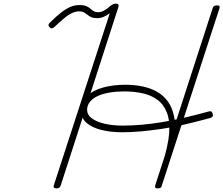

<svg xmlns="http://www.w3.org/2000/svg" viewBox="-20 -1033 1241 1067"><path d="M293 14Q284 14 280 9Q276 4 279 -3L590 -959Q572 -946 555 -939Q538 -932 520 -932Q500 -932 487.5 -937.5Q475 -943 465.5 -951Q456 -959 446 -964.5Q436 -970 422 -970Q402 -970 381.5 -961Q361 -952 337 -932Q313 -912 280 -881Q274 -877 268.5 -875.5Q263 -874 255 -882Q249 -889 249.5 -894.5Q250 -900 256 -906Q292 -942 320 -963.5Q348 -985 372 -995Q396 -1005 422 -1005Q445 -1005 458.5 -999.5Q472 -994 481.5 -985.5Q491 -977 501 -971Q511 -965 526 -965Q543 -965 561.5 -976Q580 -987 594 -1001Q603 -1007 609.5 -1010Q616 -1013 624 -1013Q634 -1013 637.5 -1007.5Q641 -1002 638 -994L317 -1Q314 6 309 10Q304 14 293 14ZM882 -122Q915 -223 920 -293Q925 -363 907 -408.5Q889 -454 853.5 -479.5Q818 -505 770.5 -515Q723 -525 670 -525Q628 -525 591 -519Q554 -513 525.5 -500.5Q497 -488 480.5 -468Q464 -448 464 -423Q464 -395 490 -375.5Q516 -356 561 -345.5Q606 -335 662 -335Q711 -335 764.5 -339.5Q818 -344 876.5 -353.5Q935 -363 1000 -378Q1065 -393 1138 -413Q1147 -416 1153 -414Q1159 -412 1162 -401Q1165 -391 1161.5 -385.5Q1158 -380 1148 -377Q1070 -356 1003 -340.5Q936 -325 877 -316.5Q818 -308 765 -303Q712 -298 659 -298Q593 -298 541 -311.5Q489 -325 460 -351Q431 -377 431 -418Q431 -466 463.5 -498.5Q496 -531 552.5 -546.5Q609 -562 677 -562Q726 -562 770.5 -553Q815 -544 851 -524Q887 -504 911.5 -471Q936 -438 946.5 -390.5Q957 -343 950 -278.5Q943 -214 915 -131ZM858 14Q848 14 844 10.5Q840 7 842 -1L1162 -988Q1164 -996 1170 -999.5Q1176 -1003 1187 -1003Q1196 -1003 1199 -999.5Q1202 -996 1200 -988L879 -1Q878 6 872.5 10Q867 14 858 14Z"/></svg>

Font: Playwrite US Trad Thin
Style: Regular
Weight: 250
Designer: Veronika Burian, José Scaglione
Foundry: TypeTogether
Version: Version 1.003